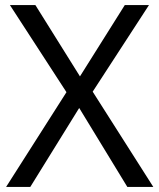

<svg xmlns="http://www.w3.org/2000/svg" viewBox="-20 -734 626 754"><path d="M582 0H480L291 -310L99 0H4L241 -372L19 -714H119L294 -434L470 -714H565L344 -374Z"/></svg>

Font: Noto Sans Tifinagh Rhissa Ixa
Style: Regular
Weight: 400
Designer: JamraPatel
Foundry: JamraPatel LLC
Version: Version 2.006; ttfautohint (v1.8.4.7-5d5b)